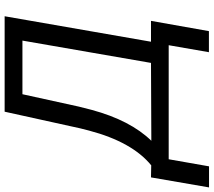

<svg xmlns="http://www.w3.org/2000/svg" viewBox="-124 -684 926 832"><g transform="rotate(-90 339.0 -268.0)"><path d="M620.1 174.3H528.8L559.1 0H64.9L34.2 174.8H-57.1L-13.7 -76.7L38.6 -75.7Q139.6 -158.2 189 -344.7L198.7 -382.8L271 -710.9H684.6L574.2 -76.7H664.6ZM145 -75.2 482.4 -76.7 579.1 -633.8H346.7L293 -389.2L278.8 -333.5Q233.4 -166 145 -75.2Z"/></g></svg>

Font: Roboto
Style: Italic
Weight: 400
Italic angle: -12°
Designer: Google
Version: Version 2.134; 2016; ttfautohint (v1.6)